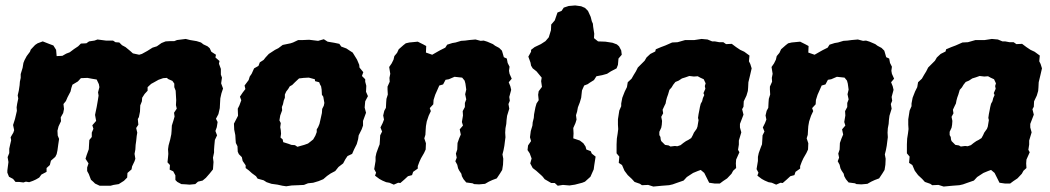

<svg xmlns="http://www.w3.org/2000/svg" viewBox="-20 -664 3856 705"><path d="M188 -458 209 -459 223 -467 236 -472 252 -484 267 -494 277 -504 297 -505 307 -512 327 -515 338 -519 369 -515H395L404 -509L418 -508L428 -498L441 -491L458 -477L468 -468L491 -463L501 -466L521 -477L540 -489L556 -494L573 -506L588 -512L605 -513H620L630 -517L662 -521L678 -517L690 -515L702 -513L718 -508L727 -501L742 -494L750 -487L756 -474L773 -463L771 -453L786 -440L784 -430L791 -411V-390L795 -379L792 -358L799 -339L793 -321L789 -303L788 -286L787 -267L782 -245L773 -228L779 -216L776 -197L771 -183L777 -167L769 -150L767 -129L766 -115V-104L762 -85L764 -69L762 -42L750 -27L736 -11L724 -1L707 3L697 12L676 14L664 13L646 12L631 4L624 -3V-20L616 -35L603 -41L604 -58L595 -68L597 -87L598 -99L597 -116L599 -130L605 -152L609 -171L610 -183L611 -203L617 -222L621 -236L619 -250L629 -265L626 -278L627 -296L626 -313L625 -331L620 -344V-357L613 -367L597 -374L593 -378L579 -377L562 -371L546 -362L535 -356L522 -344V-331L511 -319L502 -305L501 -292L495 -277L494 -254L490 -234L486 -227L488 -206L480 -194L484 -177L482 -165L480 -146L478 -132L477 -115L474 -99L477 -81L474 -72L465 -53L463 -42L448 -29L447 -12L435 0L416 12L397 15L386 18H360H346L329 10L323 4L314 -4L306 -25L300 -36V-49L305 -64L294 -81L298 -94L306 -116L307 -134L308 -150L317 -161V-177L323 -191L319 -204L333 -220L329 -242L331 -252L335 -271L339 -294L342 -313L340 -325L345 -344L343 -355L335 -372L317 -375L301 -378L277 -377L266 -365L246 -353L242 -341L239 -328L228 -307L222 -293L213 -282L215 -264L212 -249L203 -233L204 -219L195 -200L191 -184L192 -166L197 -154L194 -134L191 -112L188 -98L183 -88L167 -74L163 -58L151 -47V-33L132 -23L124 -12L112 -5L101 0L87 5L75 3L66 6L50 4H37L28 -7L13 -15L7 -30V-38L11 -69L8 -87L14 -102V-118L17 -132L21 -149L19 -160L29 -177L32 -186L28 -205L35 -227L39 -244L42 -257L41 -270L43 -283L47 -302L45 -314L49 -331L52 -351L53 -364L56 -378V-392L63 -415L66 -433L70 -443L78 -458L90 -474L93 -482L109 -499L118 -505L137 -512L160 -503L176 -497L186 -481Z M1031 20 1017 18 999 14 977 11 959 5 948 -2 926 -8 920 -17 905 -28 894 -38 882 -47V-57L871 -73L868 -87L857 -98L853 -107L852 -127L846 -139L845 -151L844 -168L840 -188L839 -210L854 -239L853 -265L859 -277L866 -296L861 -309L871 -324L881 -337L878 -350L893 -370L897 -383L904 -393L913 -413L929 -422L934 -435L948 -444L955 -453L967 -466L990 -481L1002 -487L1018 -499L1047 -505L1056 -508L1075 -517H1093L1115 -518L1148 -514L1169 -520L1183 -511L1207 -507L1226 -503L1233 -493L1252 -486L1264 -478L1275 -471L1283 -458L1291 -445L1299 -426L1300 -416L1314 -399L1309 -385L1321 -373V-364L1325 -349L1324 -327L1331 -311L1321 -292L1319 -269L1324 -250L1313 -220V-203L1308 -189L1297 -167L1295 -153L1290 -135L1280 -115L1273 -99L1256 -91L1248 -79L1240 -64L1223 -51L1211 -36L1194 -27L1181 -18L1167 -6L1150 1L1130 7L1111 9L1096 15L1076 16L1051 17ZM1072 -125 1097 -132 1111 -137 1120 -144 1130 -152 1138 -166 1143 -179V-189L1148 -197L1153 -209L1156 -222L1158 -231L1162 -249L1163 -264L1169 -276L1171 -286L1167 -309L1162 -316L1161 -335L1159 -347L1155 -354L1152 -362L1137 -366L1136 -373L1114 -379L1095 -378L1078 -376L1063 -362L1053 -352L1044 -347L1038 -337L1031 -328L1026 -317V-305L1022 -295L1019 -281L1015 -271L1016 -259L1009 -240L1006 -222L1011 -212L1009 -197L1011 -186L1012 -173L1010 -159L1018 -152L1020 -142L1039 -136L1050 -132L1063 -131Z M1461 -498 1470 -505 1483 -508 1514 -511 1534 -501 1545 -495 1544 -471 1567 -463 1588 -475 1597 -480 1615 -489 1622 -500 1641 -506 1653 -508 1673 -514 1688 -515 1703 -517 1726 -519 1745 -514 1756 -515 1769 -511 1790 -502 1798 -496 1813 -488 1823 -478 1826 -468 1830 -454 1841 -449 1844 -433 1851 -419 1849 -404 1851 -393 1859 -375 1848 -362 1854 -347 1857 -334 1850 -308 1852 -294 1847 -282 1850 -265 1842 -239 1840 -223 1839 -209 1836 -193 1835 -177 1836 -160 1834 -145 1832 -129 1829 -113 1825 -97 1828 -81 1827 -59 1824 -40 1816 -27 1804 -9 1788 -3 1775 3 1761 11 1739 13 1721 12 1715 9 1692 6 1682 -6 1676 -17 1674 -26 1666 -38 1662 -46 1659 -59 1652 -72 1657 -85 1654 -100 1659 -115 1660 -139 1666 -156 1672 -170 1668 -189 1680 -203 1676 -216 1680 -240 1679 -256 1687 -271V-286L1692 -299L1688 -318L1692 -335L1689 -357L1686 -368L1677 -379L1649 -382L1628 -373L1616 -371L1607 -354L1593 -350L1586 -334L1578 -316L1572 -297L1571 -281L1558 -267L1562 -256L1554 -239L1547 -218L1544 -201L1543 -187L1542 -169L1538 -156L1544 -138L1543 -115L1537 -102L1526 -83L1520 -70L1514 -54V-45L1497 -33L1493 -21L1478 -17L1465 -5L1450 8L1442 7L1426 14L1410 7L1398 5L1384 -1L1373 -7L1357 -19L1361 -30L1354 -43L1359 -73V-88L1362 -102L1370 -124L1374 -134L1375 -149L1376 -167L1383 -181L1377 -196L1385 -212L1390 -225L1387 -240L1391 -257L1397 -268L1398 -288L1399 -301L1404 -317L1403 -335V-346L1411 -364L1410 -378L1413 -393L1409 -418L1418 -431L1425 -445L1428 -458L1438 -470L1444 -483Z M2028 18 2017 8H2004L1980 -6L1973 -15L1968 -20L1949 -37L1936 -47L1927 -64L1932 -82L1925 -101L1917 -113L1919 -130L1930 -146L1926 -160L1929 -183L1935 -203L1936 -215L1940 -231L1941 -244L1946 -270L1950 -284L1958 -296L1956 -316L1958 -329L1970 -345L1967 -366L1969 -379L1950 -402L1936 -413L1930 -423L1928 -434L1920 -456L1930 -474V-481L1943 -491L1966 -502L1983 -513L1995 -527L2003 -553L2004 -574L2017 -589L2027 -618L2042 -624L2050 -636L2068 -642L2092 -644L2114 -641L2128 -635L2139 -624L2149 -602L2153 -586L2157 -577L2158 -566L2162 -540L2161 -524L2176 -512L2203 -511L2229 -507L2245 -501L2253 -494L2261 -479L2263 -463L2251 -449L2249 -426L2244 -413L2223 -402L2209 -393L2191 -388L2170 -384L2161 -370L2145 -360L2138 -355L2125 -350L2117 -332L2114 -305L2109 -288L2102 -270L2099 -254L2095 -241L2097 -225L2093 -212L2085 -194L2086 -174L2085 -156L2109 -148L2122 -138L2130 -126L2133 -115L2149 -109L2153 -100L2167 -89L2162 -57L2160 -42L2148 -15L2128 3L2118 7L2091 14L2071 17L2047 15Z M2437 16 2411 18 2379 21 2360 15 2337 16 2330 11 2310 4 2300 -7 2285 -21 2273 -37 2264 -58 2252 -66 2254 -89 2244 -101V-120V-134L2245 -155L2248 -174L2250 -190L2249 -206V-226L2254 -258L2261 -274V-284L2265 -305L2274 -328L2282 -344L2285 -362L2299 -375L2307 -389L2315 -402L2322 -416L2332 -426L2347 -441L2354 -453L2368 -466L2386 -475L2388 -483L2407 -491L2423 -497L2448 -508L2468 -509L2496 -517H2530L2556 -521L2578 -519L2595 -512H2605L2621 -509H2636L2646 -502L2667 -503L2683 -491L2698 -481L2713 -474L2732 -460L2730 -439L2735 -429L2740 -413L2734 -387L2728 -362L2727 -342L2726 -330L2721 -313L2711 -292L2710 -272L2705 -263L2710 -243L2697 -209V-196L2702 -178L2693 -148V-133L2690 -114L2695 -105L2683 -78L2682 -64L2683 -47L2672 -37L2666 -26L2650 -9L2635 1L2623 10H2605L2584 7L2578 -5L2566 -29L2553 -40L2542 -36L2525 -29L2502 -14L2490 -1L2464 8L2450 13ZM2442 -126 2458 -128 2467 -127 2479 -131 2489 -139 2499 -146 2507 -150 2518 -157 2524 -168 2528 -177 2538 -191 2541 -199 2545 -223 2543 -231 2545 -245 2548 -260 2550 -271 2553 -283 2558 -292 2561 -304 2566 -315 2563 -322 2570 -338 2568 -348 2571 -358 2564 -373 2551 -379 2542 -384 2528 -383 2511 -385 2497 -380 2484 -376 2472 -368 2460 -363 2452 -353 2446 -343 2438 -334 2433 -317 2429 -306 2426 -295 2424 -284 2420 -276 2413 -261 2415 -248 2408 -235 2411 -220 2410 -206 2408 -195 2401 -180V-168L2405 -161L2406 -152L2408 -146L2418 -136L2422 -132L2435 -130Z M2865 -498 2874 -505 2887 -508 2918 -511 2938 -501 2949 -495 2948 -471 2971 -463 2992 -475 3001 -480 3019 -489 3026 -500 3045 -506 3057 -508 3077 -514 3092 -515 3107 -517 3130 -519 3149 -514 3160 -515 3173 -511 3194 -502 3202 -496 3217 -488 3227 -478 3230 -468 3234 -454 3245 -449 3248 -433 3255 -419 3253 -404 3255 -393 3263 -375 3252 -362 3258 -347 3261 -334 3254 -308 3256 -294 3251 -282 3254 -265 3246 -239 3244 -223 3243 -209 3240 -193 3239 -177 3240 -160 3238 -145 3236 -129 3233 -113 3229 -97 3232 -81 3231 -59 3228 -40 3220 -27 3208 -9 3192 -3 3179 3 3165 11 3143 13 3125 12 3119 9 3096 6 3086 -6 3080 -17 3078 -26 3070 -38 3066 -46 3063 -59 3056 -72 3061 -85 3058 -100 3063 -115 3064 -139 3070 -156 3076 -170 3072 -189 3084 -203 3080 -216 3084 -240 3083 -256 3091 -271V-286L3096 -299L3092 -318L3096 -335L3093 -357L3090 -368L3081 -379L3053 -382L3032 -373L3020 -371L3011 -354L2997 -350L2990 -334L2982 -316L2976 -297L2975 -281L2962 -267L2966 -256L2958 -239L2951 -218L2948 -201L2947 -187L2946 -169L2942 -156L2948 -138L2947 -115L2941 -102L2930 -83L2924 -70L2918 -54V-45L2901 -33L2897 -21L2882 -17L2869 -5L2854 8L2846 7L2830 14L2814 7L2802 5L2788 -1L2777 -7L2761 -19L2765 -30L2758 -43L2763 -73V-88L2766 -102L2774 -124L2778 -134L2779 -149L2780 -167L2787 -181L2781 -196L2789 -212L2794 -225L2791 -240L2795 -257L2801 -268L2802 -288L2803 -301L2808 -317L2807 -335V-346L2815 -364L2814 -378L2817 -393L2813 -418L2822 -431L2829 -445L2832 -458L2842 -470L2848 -483Z M3503 16 3477 18 3445 21 3426 15 3403 16 3396 11 3376 4 3366 -7 3351 -21 3339 -37 3330 -58 3318 -66 3320 -89 3310 -101V-120V-134L3311 -155L3314 -174L3316 -190L3315 -206V-226L3320 -258L3327 -274V-284L3331 -305L3340 -328L3348 -344L3351 -362L3365 -375L3373 -389L3381 -402L3388 -416L3398 -426L3413 -441L3420 -453L3434 -466L3452 -475L3454 -483L3473 -491L3489 -497L3514 -508L3534 -509L3562 -517H3596L3622 -521L3644 -519L3661 -512H3671L3687 -509H3702L3712 -502L3733 -503L3749 -491L3764 -481L3779 -474L3798 -460L3796 -439L3801 -429L3806 -413L3800 -387L3794 -362L3793 -342L3792 -330L3787 -313L3777 -292L3776 -272L3771 -263L3776 -243L3763 -209V-196L3768 -178L3759 -148V-133L3756 -114L3761 -105L3749 -78L3748 -64L3749 -47L3738 -37L3732 -26L3716 -9L3701 1L3689 10H3671L3650 7L3644 -5L3632 -29L3619 -40L3608 -36L3591 -29L3568 -14L3556 -1L3530 8L3516 13ZM3508 -126 3524 -128 3533 -127 3545 -131 3555 -139 3565 -146 3573 -150 3584 -157 3590 -168 3594 -177 3604 -191 3607 -199 3611 -223 3609 -231 3611 -245 3614 -260 3616 -271 3619 -283 3624 -292 3627 -304 3632 -315 3629 -322 3636 -338 3634 -348 3637 -358 3630 -373 3617 -379 3608 -384 3594 -383 3577 -385 3563 -380 3550 -376 3538 -368 3526 -363 3518 -353 3512 -343 3504 -334 3499 -317 3495 -306 3492 -295 3490 -284 3486 -276 3479 -261 3481 -248 3474 -235 3477 -220 3476 -206 3474 -195 3467 -180V-168L3471 -161L3472 -152L3474 -146L3484 -136L3488 -132L3501 -130Z"/></svg>

Font: Winky Rough
Style: Bold Italic
Weight: 700
Italic angle: -8.97852°
Designer: Simon Atzbach
Foundry: typofactur
Version: Version 1.206; ttfautohint (v1.8.4.7-5d5b)